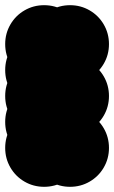

<svg xmlns="http://www.w3.org/2000/svg" viewBox="-70 -620 440 740"><path d="M50 -250Q50 -291 70 -325.5Q90 -360 124.5 -380Q159 -400 200 -400Q241 -400 275.5 -380Q310 -360 330 -325.5Q350 -291 350 -250Q350 -209 330 -174.5Q310 -140 275.5 -120Q241 -100 200 -100Q159 -100 124.5 -120Q90 -140 70 -174.5Q50 -209 50 -250ZM-50 -450Q-50 -491 -30 -525.5Q-10 -560 24.5 -580Q59 -600 100 -600Q141 -600 175.5 -580Q210 -560 230 -525.5Q250 -491 250 -450Q250 -409 230 -374.5Q210 -340 175.5 -320Q141 -300 100 -300Q59 -300 24.5 -320Q-10 -340 -30 -374.5Q-50 -409 -50 -450ZM-50 -50Q-50 -91 -30 -125.5Q-10 -160 24.5 -180Q59 -200 100 -200Q141 -200 175.5 -180Q210 -160 230 -125.5Q250 -91 250 -50Q250 -9 230 25.5Q210 60 175.5 80Q141 100 100 100Q59 100 24.5 80Q-10 60 -30 25.5Q-50 -9 -50 -50ZM50 -450Q50 -491 70 -525.5Q90 -560 124.5 -580Q159 -600 200 -600Q241 -600 275.5 -580Q310 -560 330 -525.5Q350 -491 350 -450Q350 -409 330 -374.5Q310 -340 275.5 -320Q241 -300 200 -300Q159 -300 124.5 -320Q90 -340 70 -374.5Q50 -409 50 -450ZM50 -50Q50 -91 70 -125.5Q90 -160 124.5 -180Q159 -200 200 -200Q241 -200 275.5 -180Q310 -160 330 -125.5Q350 -91 350 -50Q350 -9 330 25.5Q310 60 275.5 80Q241 100 200 100Q159 100 124.5 80Q90 60 70 25.5Q50 -9 50 -50ZM-50 -350Q-50 -391 -30 -425.5Q-10 -460 24.5 -480Q59 -500 100 -500Q141 -500 175.5 -480Q210 -460 230 -425.5Q250 -391 250 -350Q250 -309 230 -274.5Q210 -240 175.5 -220Q141 -200 100 -200Q59 -200 24.5 -220Q-10 -240 -30 -274.5Q-50 -309 -50 -350ZM-50 -250Q-50 -291 -30 -325.5Q-10 -360 24.5 -380Q59 -400 100 -400Q141 -400 175.5 -380Q210 -360 230 -325.5Q250 -291 250 -250Q250 -209 230 -174.5Q210 -140 175.5 -120Q141 -100 100 -100Q59 -100 24.5 -120Q-10 -140 -30 -174.5Q-50 -209 -50 -250ZM-50 -150Q-50 -191 -30 -225.5Q-10 -260 24.5 -280Q59 -300 100 -300Q141 -300 175.5 -280Q210 -260 230 -225.5Q250 -191 250 -150Q250 -109 230 -74.5Q210 -40 175.5 -20Q141 0 100 0Q59 0 24.5 -20Q-10 -40 -30 -74.5Q-50 -109 -50 -150Z"/></svg>

Font: TINY 5x3
Style: Regular
Weight: 400
Designer: Jack Halten Fahnestock
Foundry: Velvetyne Type Foundry
Version: Version 1.002